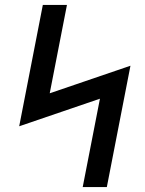

<svg xmlns="http://www.w3.org/2000/svg" viewBox="-20 -760 590 780"><path d="M316 0 386 -359 58 -247 154 -740H252L182 -381L510 -493L414 0Z"/></svg>

Font: Lode Dark
Style: Bold Italic
Weight: 700
Italic angle: -11°
Monospace: yes
Designer: Belleve Invis
Foundry: Belleve Invis
Version: Version 29.2.0; ttfautohint (v1.8.3)